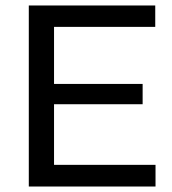

<svg xmlns="http://www.w3.org/2000/svg" viewBox="-20 -680 626 700"><path d="M85 0V-660H177V0ZM132 0V-79H547V0ZM132 -300V-374H500V-300ZM132 -582V-660H546V-582Z"/></svg>

Font: Bricolage Grotesque 17pt
Style: Regular
Weight: 400
Version: Version 1.001;gftools[0.9.33.dev8+g029e19f]